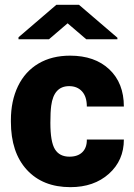

<svg xmlns="http://www.w3.org/2000/svg" viewBox="-20 -770 560 800"><path d="M269.5 -117.2Q304.2 -117.2 323.2 -136Q342.3 -154.8 341.8 -188.5H496.1Q496.1 -101.6 433.8 -45.9Q371.6 9.8 273.4 9.8Q158.2 9.8 91.8 -62.5Q25.4 -134.8 25.4 -262.7V-269.5Q25.4 -349.6 54.9 -410.9Q84.5 -472.2 140.1 -505.1Q195.8 -538.1 272 -538.1Q375 -538.1 435.5 -481Q496.1 -423.8 496.1 -326.2H341.8Q341.8 -367.2 321.8 -389.2Q301.8 -411.1 268.1 -411.1Q204.1 -411.1 193.4 -329.6Q189.9 -303.7 189.9 -258.3Q189.9 -178.7 209 -147.9Q228 -117.2 269.5 -117.2ZM469.2 -612.8V-606.4H339.4L261.7 -672.9L184.1 -606.4H57.1V-614.7L214.8 -750H309.1Z"/></svg>

Font: Roboto Black
Style: Regular
Weight: 900
Designer: Google
Version: Version 2.134; 2016